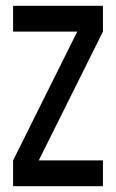

<svg xmlns="http://www.w3.org/2000/svg" viewBox="-20 -639 397 659"><path d="M24.9 -619V-530.5H245.2L24.9 -88.4V0H333.3V-88.4H113L333.3 -530.5V-619Z"/></svg>

Font: Ulica
Style: Regular
Weight: 400
Version: Version